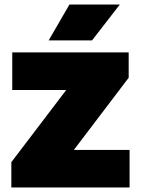

<svg xmlns="http://www.w3.org/2000/svg" viewBox="-20 -826 621 846"><path d="M30 0V-111.5L297 -462.5L296 -429.5H34V-595H547V-483.5L280.5 -132.5L281.5 -165.5H551V0ZM194.5 -648 286 -806H508L385.5 -648Z"/></svg>

Font: Encode Sans SC Black
Style: Regular
Weight: 900
Version: Version 3.002